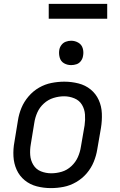

<svg xmlns="http://www.w3.org/2000/svg" viewBox="-20 -957 616 985"><path d="M241 8Q274 8 307 1.5Q340 -5 371 -23Q402 -41 425 -68Q448 -95 461 -127Q474 -159 479 -191L498 -301Q504 -338 502.5 -375Q501 -412 486.5 -444Q472 -476 445 -498Q418 -520 382.5 -529Q347 -538 310 -538Q278 -538 244.5 -531.5Q211 -525 180.5 -507.5Q150 -490 126.5 -462.5Q103 -435 90 -403.5Q77 -372 72 -339L54 -229Q47 -192 49 -155Q51 -118 65.5 -86Q80 -54 107 -32Q134 -10 169 -1Q204 8 241 8ZM243 -68Q215 -68 190 -78Q165 -88 151 -111Q137 -134 135 -161.5Q133 -189 138 -217L156 -327Q160 -354 171.5 -380Q183 -406 205 -426Q227 -446 254.5 -454.5Q282 -463 309 -463Q336 -463 361.5 -452.5Q387 -442 400.5 -419.5Q414 -397 416 -369.5Q418 -342 414 -314L395 -204Q391 -177 379.5 -151Q368 -125 346 -104.5Q324 -84 297 -76Q270 -68 243 -68ZM345 -623Q359 -623 372.5 -627.5Q386 -632 395 -644Q404 -656 406 -670Q410 -690 404.5 -709Q399 -728 382 -738Q365 -748 345 -748Q331 -748 317.5 -743Q304 -738 295 -726Q286 -714 284 -700Q281 -680 286.5 -661Q292 -642 308.5 -632.5Q325 -623 345 -623ZM230 -861H530V-937H230Z"/></svg>

Font: Iosevka Sparkle
Style: Italic
Weight: 400
Italic angle: -9°
Designer: Belleve Invis
Foundry: Belleve Invis
Version: Version 4.5.0; ttfautohint (v1.8.3)